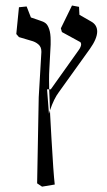

<svg xmlns="http://www.w3.org/2000/svg" viewBox="-20 -493 395 707"><path d="M169.4 15.1Q176.8 146.5 181.6 186.5L134.8 194.3L116.7 182.1L122.6 -134.8L132.3 -299.8V-304.2Q132.3 -320.3 121.1 -329.8Q109.9 -339.4 93.8 -343.3L49.8 -356.4L40 -367.7L49.8 -466.3L78.1 -469.2L93.8 -428.7L126.5 -417.5Q140.1 -413.6 147.9 -407.5Q155.8 -401.4 161.1 -385.7Q166.5 -370.1 166.5 -344.2Q166.5 -334 166.5 -329.1L161.6 -236.3Q160.6 -221.7 160.6 -196.8Q160.6 -190.4 160.9 -179.4Q161.1 -168.5 161.1 -164.1H153.3Q153.8 -151.9 156.7 -119.6Q159.7 -87.4 160.2 -74.2L164.1 -86.9Q164.1 -84 164.3 -78.9Q164.6 -73.7 164.6 -71.3ZM269.5 -308.1 167 -164.1H161.1Q161.6 -147.5 162.8 -122.1Q164.1 -96.7 164.1 -86.9Q178.7 -129.9 196.8 -153.8L311 -313Q337.4 -350.1 337.9 -376.5Q337.9 -401.4 315.9 -413.6L272.5 -438.5L271 -467.8L245.1 -472.7L204.1 -388.7L208 -375L274.9 -338.4Q278.3 -336.4 278.8 -330.6Q278.8 -320.8 269.5 -308.1Z"/></svg>

Font: Neuton
Style: Regular
Weight: 400
Designer: Brian M Zick
Version: Version 1.3